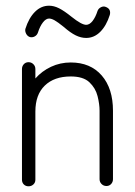

<svg xmlns="http://www.w3.org/2000/svg" viewBox="-20 -640 473 673"><path d="M80 13Q70 13 63.5 6.5Q57 0 57 -10V-398Q57 -408 63.5 -415Q70 -422 80 -422Q90 -422 97 -415Q104 -408 104 -398V-365Q127 -391 159 -406Q191 -421 228 -421Q297 -421 336.5 -375.5Q376 -330 376 -252V-12Q376 -2 369.5 5Q363 12 353 12Q343 12 336 5Q329 -2 329 -12V-252Q329 -275 322 -303Q315 -331 293.5 -351.5Q272 -372 228 -372Q170 -372 137 -340Q104 -308 104 -249V-10Q104 0 97 6.5Q90 13 80 13ZM282 -507Q264 -507 245.5 -516Q227 -525 203 -546Q182 -563 171 -569Q160 -575 152 -575Q141 -575 130.5 -561.5Q120 -548 113 -526Q110 -517 102 -512.5Q94 -508 85 -510Q76 -513 71.5 -522Q67 -531 69 -539Q81 -577 102.5 -598.5Q124 -620 152 -620Q169 -620 187 -611Q205 -602 231 -581Q266 -553 282 -553Q294 -553 304.5 -566.5Q315 -580 322 -602Q325 -610 333.5 -614.5Q342 -619 350 -616Q370 -609 365 -588Q353 -550 331.5 -528.5Q310 -507 282 -507Z"/></svg>

Font: Zen Kurenaido
Style: ARC
Weight: 400
Designer: Yoshimichi Ohira
Foundry: Positype
Version: Version 1.001